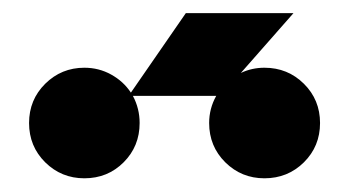

<svg xmlns="http://www.w3.org/2000/svg" viewBox="-20 -846 527 290"><path d="M190.9 -660.2Q190.9 -625 166.7 -600.8Q142.6 -576.7 107.4 -576.7Q72.8 -576.7 48.3 -600.8Q23.9 -625 23.9 -660.2Q23.9 -695.3 48.3 -719.5Q72.8 -743.7 107.4 -743.7Q129.4 -743.7 147.9 -733.4Q166.5 -723.1 177.7 -706.1L260.7 -826.2H423.3L343.8 -735.8Q360.4 -743.7 379.4 -743.7Q414.6 -743.7 439 -719.5Q463.4 -695.3 463.4 -660.2Q463.4 -625 439 -600.8Q414.6 -576.7 379.4 -576.7Q344.7 -576.7 320.3 -600.8Q295.9 -625 295.9 -660.2Q295.9 -682.1 306.6 -701.2H180.7Q190.9 -682.1 190.9 -660.2Z"/></svg>

Font: Giphurs
Style: Bold
Weight: 700
Version: Version 0.920; ttfautohint (v1.8.4.7-5d5b)